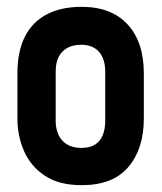

<svg xmlns="http://www.w3.org/2000/svg" viewBox="-20 -532 473 562"><path d="M401 -185V-317Q401 -409 353.5 -460.5Q306 -512 219 -512Q158 -512 116 -489.5Q74 -467 52.5 -424Q31 -381 31 -317V-185Q31 -134 50.5 -89.5Q70 -45 111.5 -17.5Q153 10 219 10Q311 10 356 -43.5Q401 -97 401 -185ZM288 -323V-177Q288 -155 281 -137Q274 -119 258.5 -109Q243 -99 218 -99Q192 -99 175 -110Q158 -121 150.5 -139Q143 -157 143 -177V-323Q143 -349 152 -366Q161 -383 177.5 -392Q194 -401 218 -401Q241 -401 256.5 -391.5Q272 -382 280 -364.5Q288 -347 288 -323Z"/></svg>

Font: Advent Pro
Style: Bold
Weight: 700
Designer: VivaRado, Andreas Kalpakidis
Foundry: VivaRado, Andreas Kalpakidis
Version: Version 3.000